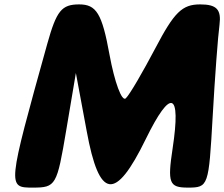

<svg xmlns="http://www.w3.org/2000/svg" viewBox="-20 -903 1020 873"><path d="M195 -704C13 -50 13 -50 130 -50C234 -50 239 -60 281 -310L325 -571L374 -308C431 4 504 14 643 -271C757 -504 804 -487 765 -229C741 -71 749 -50 834 -50C928 -50 929 -56 947 -373C957 -552 971 -738 978 -790C987 -860 965 -883 890 -883C808 -883 772 -847 687 -685C630 -577 570 -473 552 -456C534 -439 501 -529 478 -654C444 -842 418 -883 340 -883C260 -883 237 -854 195 -704Z"/></svg>

Font: Hussar Skorodowane
Style: Ky
Weight: 700
Foundry: Cannot Into Space Fonts
Version: Version 0.892